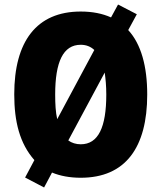

<svg xmlns="http://www.w3.org/2000/svg" viewBox="-20 -776 714 849"><path d="M631 -358C631 -483 604 -581 547 -643L585 -713L502 -756L471 -699C433 -716 389 -725 337 -725C141 -725 43 -592 43 -359C43 -238 67 -142 132 -68L91 9L175 53L210 -13C246 2 289 10 337 10C535 10 631 -124 631 -358ZM224 -358C224 -502 259 -578 337 -578C361 -578 381 -570 397 -555L233 -249C226 -279 224 -316 224 -358ZM450 -358C450 -214 415 -138 337 -138C316 -138 297 -144 282 -155L443 -455C447 -427 450 -395 450 -358Z"/></svg>

Font: Noto Sans Condensed Black
Style: Regular
Weight: 900
Width: 3
Designer: Monotype Design Team
Foundry: Monotype Imaging Inc.
Version: Version 2.013